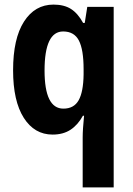

<svg xmlns="http://www.w3.org/2000/svg" viewBox="-20 -576 580 836"><path d="M340 23Q340 5 341.5 -18Q343 -41 346 -72H341Q319 -32 287 -11Q255 10 209 10Q130 10 83.5 -63Q37 -136 37 -270Q37 -408 84.5 -482Q132 -556 213 -556Q259 -556 289 -537Q319 -518 342 -476H349L360 -546H475V240H340ZM256 -103Q302 -103 322.5 -139.5Q343 -176 344 -252V-275Q344 -360 323.5 -399.5Q303 -439 255 -439Q174 -439 174 -269Q174 -103 256 -103Z"/></svg>

Font: Noto Sans Sinhala UI Condensed
Style: Bold
Weight: 700
Width: 3
Designer: Jelle Bosma - Monotype Design Team
Foundry: Monotype Imaging Inc.
Version: Version 2.006; ttfautohint (v1.8.4.7-5d5b)